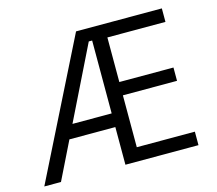

<svg xmlns="http://www.w3.org/2000/svg" viewBox="-103 -860 1119 990"><g transform="rotate(-15 456.0 -365.0)"><path d="M16 0 381 -730H839V-658H529V-420H818V-349H529V-72H839V0H449V-663H431L105 0ZM172 -201V-274H493V-201Z"/></g></svg>

Font: M PLUS 1 Thin
Style: Regular
Weight: 400
Version: Version 1.001